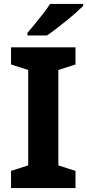

<svg xmlns="http://www.w3.org/2000/svg" viewBox="-20 -954 442 974"><path d="M363 0H36V-87L123 -115V-599L36 -627V-714H363V-627L276 -599V-115L363 -87ZM402 -924Q388 -910 365 -889.5Q342 -869 315 -847.5Q288 -826 263 -806.5Q238 -787 218 -774H119V-787Q135 -806 156.5 -832Q178 -858 199 -885Q220 -912 234 -934H402Z"/></svg>

Font: Noto Sans Syriac Eastern
Style: Bold
Weight: 700
Designer: Patrick Giasson and the Monotype Design Team
Foundry: Monotype Imaging Inc.
Version: Version 3.001